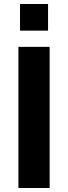

<svg xmlns="http://www.w3.org/2000/svg" viewBox="-20 -939 339 959"><path d="M72 0V-705H228V0ZM80 -786V-919H220V-786Z"/></svg>

Font: Mulish ExtraBold
Style: Regular
Weight: 800
Designer: Vernon Adams
Foundry: Vernon Adams
Version: Version 3.603; ttfautohint (v1.8.3)